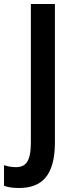

<svg xmlns="http://www.w3.org/2000/svg" viewBox="-80 -734 367 958"><path d="M15 204C127 204 194 144 194 -24V-714H74V-24C74 71 49 100 0 100C-23 100 -43 96 -60 90V193C-39 201 -14 204 15 204Z"/></svg>

Font: Noto Sans Arabic Cond SemBd
Style: Regular
Weight: 600
Width: 3
Designer: Monotype Design Team, Nadine Chahine, Nizar Qandah and Khaled Hosny
Foundry: Monotype Imaging Inc.
Version: Version 2.012